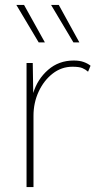

<svg xmlns="http://www.w3.org/2000/svg" viewBox="-20 -754 395 774"><path d="M87 0V-500H112L114 -379Q131 -435 174 -472.5Q217 -510 277 -510Q301 -510 317.5 -504Q334 -498 345 -489L335 -465Q325 -474 312 -479.5Q299 -485 272 -485Q228 -485 192.5 -457.5Q157 -430 136 -385Q115 -340 115 -287V0ZM161 -583H136L46 -734H77ZM300 -583H276L186 -734H217Z"/></svg>

Font: Work Sans ExtraLight
Style: Regular
Weight: 200
Designer: Wei Huang
Foundry: Wei Huang
Version: Version 2.010; ttfautohint (v1.8.3)